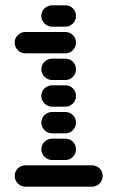

<svg xmlns="http://www.w3.org/2000/svg" viewBox="-20 -710 440 720"><path d="M35 -50Q35 -34 47 -22Q59 -10 75 -10H325Q342 -10 353.5 -22Q365 -34 365 -50Q365 -67 353.5 -78.5Q342 -90 325 -90H75Q59 -90 47 -78.5Q35 -67 35 -50ZM135 -150Q135 -134 147 -122Q159 -110 175 -110H225Q242 -110 253.5 -122Q265 -134 265 -150Q265 -167 253.5 -178.5Q242 -190 225 -190H175Q159 -190 147 -178.5Q135 -167 135 -150ZM135 -250Q135 -234 147 -222Q159 -210 175 -210H225Q242 -210 253.5 -222Q265 -234 265 -250Q265 -267 253.5 -278.5Q242 -290 225 -290H175Q159 -290 147 -278.5Q135 -267 135 -250ZM135 -350Q135 -334 147 -322Q159 -310 175 -310H225Q242 -310 253.5 -322Q265 -334 265 -350Q265 -367 253.5 -378.5Q242 -390 225 -390H175Q159 -390 147 -378.5Q135 -367 135 -350ZM135 -450Q135 -434 147 -422Q159 -410 175 -410H225Q242 -410 253.5 -422Q265 -434 265 -450Q265 -467 253.5 -478.5Q242 -490 225 -490H175Q159 -490 147 -478.5Q135 -467 135 -450ZM35 -550Q35 -534 47 -522Q59 -510 75 -510H225Q242 -510 253.5 -522Q265 -534 265 -550Q265 -567 253.5 -578.5Q242 -590 225 -590H75Q59 -590 47 -578.5Q35 -567 35 -550ZM135 -650Q135 -634 147 -622Q159 -610 175 -610H225Q242 -610 253.5 -622Q265 -634 265 -650Q265 -667 253.5 -678.5Q242 -690 225 -690H175Q159 -690 147 -678.5Q135 -667 135 -650Z"/></svg>

Font: Matrix Sans Raster
Style: Regular
Weight: 400
Designer: Brad Neil
Version: Version 1.100